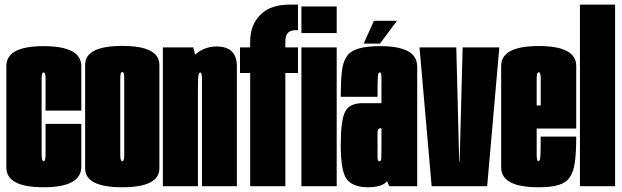

<svg xmlns="http://www.w3.org/2000/svg" viewBox="-20 -805 2688 830"><path d="M168.5 4.5Q7.5 4.5 7.5 -81V-519.5Q7.5 -605.5 168.5 -605.5Q331.5 -605.5 331.5 -518.5V-327H177V-464.5Q177 -492 168.5 -492Q160 -492 160 -464.5V-137Q160 -108 168.5 -108Q177 -108 177 -137V-269.5H331.5V-84.5Q331.5 4.5 168.5 4.5Z M508.5 4.5Q348 4.5 348 -77.5V-524.5Q348 -606.5 508.5 -606.5Q669 -606.5 669 -524.5V-77.5Q669 4.5 508.5 4.5ZM508.5 -108Q517 -108 517 -134.5V-467Q517 -494 508.5 -494Q500 -494 500 -467V-134.5Q500 -108 508.5 -108Z M684 0V-600H815.5L823.5 -568.5Q862.5 -604 916.5 -604Q1004 -604 1004 -517.5V0H853V-466Q853 -491.5 845.5 -491.5Q838 -491.5 836.8 -468Q835.5 -444.5 835.5 -393.5V0Z M1061.5 0V-489.5H1017.5V-600H1061.5V-625.5Q1061.5 -696.5 1105.2 -740.8Q1149 -785 1231.5 -785H1268V-674.5H1258Q1235.5 -674.5 1224.5 -662.8Q1213.5 -651 1213.5 -624.5V-600H1268V-489.5H1213.5V0ZM1283 0V-600H1435.5V0ZM1283 -777H1435.5V-662H1283Z M1662.5 0 1653.5 -22Q1632.5 4.5 1570 4.5Q1507.5 4.5 1480.2 -28.8Q1453 -62 1453 -178Q1453 -282 1471.2 -320.5Q1489.5 -359 1547.5 -359H1629V-470.5Q1629 -492 1621.5 -492Q1614.5 -492 1613.2 -472.2Q1612 -452.5 1612 -386.5H1453Q1453 -450.5 1457.5 -493Q1462 -535.5 1478.2 -560Q1494.5 -584.5 1529.5 -595Q1564.5 -605.5 1626 -605.5Q1745.5 -605.5 1774.5 -554.5Q1783.5 -538 1783.5 -516Q1783.5 -427 1783.5 -287V0ZM1629 -163.5V-250.5H1625Q1612 -250.5 1612 -233.5V-124.5Q1612 -108 1620 -108Q1627.5 -108 1628.2 -119.8Q1629 -131.5 1629 -163.5ZM1552 -616.5 1596.5 -715H1696L1622.5 -616.5Z M1846 0 1793.5 -600H1952.5L1965 -108H1967L1980 -600H2138.5L2086 0Z M2307.5 4.5Q2146.5 4.5 2146.5 -81.5V-520Q2146.5 -606 2308.8 -606Q2471 -606 2471 -520V-249.5H2300V-136.5Q2300 -108 2307.5 -108Q2314.5 -108 2316 -130.2Q2317.5 -152.5 2317.5 -214.5H2471Q2471 -149 2465.5 -106.2Q2460 -63.5 2443.5 -39.2Q2427 -15 2394.5 -5.2Q2362 4.5 2307.5 4.5ZM2300 -349H2317.5V-465Q2317.5 -492.5 2308.8 -492.5Q2300 -492.5 2300 -465Z M2487 0V-785H2639V0Z"/></svg>

Font: Anybody UltraCondensed ExtraBold
Style: Regular
Weight: 800
Width: 1
Designer: Tyler Finck
Foundry: Etcetera Type Company
Version: Version 1.010; ttfautohint (v1.8.3) -l 8 -r 50 -G 200 -x 14 